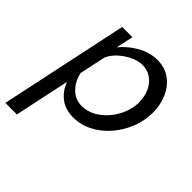

<svg xmlns="http://www.w3.org/2000/svg" viewBox="-238 -677 1035 1035"><g transform="rotate(45 280.0 -159.0)"><path d="M116 -522H194L173 -424Q213 -472 266.5 -501.5Q320 -531 376 -531Q434 -531 475 -501Q516 -471 538 -421.5Q560 -372 560 -313Q560 -251 537 -193Q514 -135 474 -89Q434 -43 382.5 -16.5Q331 10 273 10Q212 10 172 -22Q132 -54 115 -103L48 213H-40ZM262 -66Q304 -66 341 -86.5Q378 -107 406.5 -140.5Q435 -174 451.5 -215.5Q468 -257 468 -299Q468 -342 452 -377.5Q436 -413 406.5 -434Q377 -455 337 -455Q308 -455 273 -439Q238 -423 208.5 -396.5Q179 -370 165 -338L133 -189Q143 -137 178 -101.5Q213 -66 262 -66Z"/></g></svg>

Font: Raleway Medium
Style: Italic
Weight: 500
Italic angle: -12°
Designer: Matt McInerney, Pablo Impallari, Rodrigo Fuenzalida
Foundry: Matt McInerney, Pablo Impallari, Rodrigo Fuenzalida
Version: Version 4.026